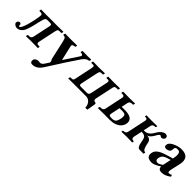

<svg xmlns="http://www.w3.org/2000/svg" viewBox="209 -1522 2833 2833"><g transform="rotate(45 1625.0 -106.0)"><path d="M101.1 -27.8Q89.4 -29.3 89.8 -50.8Q92.8 -69.8 74.2 -78.6Q68.8 -81.1 63 -81.1Q34.7 -81.1 25.9 -49.3Q25.4 -46.9 24.4 -44.9Q19 -20.5 51.3 0Q70.3 11.7 88.4 12.2Q142.1 12.2 181.2 -38.1Q190.9 -50.8 197.8 -64Q227.5 -128.9 256.3 -266.1Q276.4 -360.4 293.5 -378.9Q305.7 -391.1 325.2 -391.1H381.3Q414.6 -391.1 415 -369.1Q415 -359.4 411.6 -341.8L355.5 -77.1Q347.2 -39.1 316.9 -34.2Q310.5 -33.2 303.2 -33.2H284.2Q276.9 -31.2 273.9 -23.9L269 -1L271 1Q272 1 392.1 -1L516.6 1L519 -1L523.9 -23.9Q524.4 -31.7 518.1 -33.2H499Q462.9 -33.2 463.4 -61Q463.9 -68.4 465.3 -77.1L524.4 -355Q532.2 -391.1 545.4 -397.5Q555.7 -401.9 574.2 -401.9H603.5Q610.4 -403.3 611.8 -409.2L617.2 -434.1L615.7 -436Q614.7 -436 486.3 -434.1L360.4 -435.1Q359.4 -435.1 265.1 -434.1L153.8 -436L150.4 -434.1L145.5 -411.1Q144 -403.3 151.9 -402.3Q156.2 -401.9 164.6 -401.9Q201.7 -401.9 208 -386.7Q215.8 -368.2 194.8 -267.6Q193.8 -263.2 192.9 -258.8Q163.6 -120.6 134.3 -63Q117.2 -28.8 101.1 -27.8Z M759.8 168Q735.4 199.7 692.4 220.2Q689.9 221.2 688.5 222.2Q665 231.9 629.4 231.9Q606 231 594.2 213.9Q585.4 198.7 590.8 173.8Q596.2 149.4 627 135.3Q643.6 127.9 660.6 127.9Q667 127.9 675.3 129.9Q686 131.8 694.8 131.8Q725.1 131.8 752 92.8Q755.4 87.9 758.3 83L793.9 27.8Q803.2 13.2 786.6 -17.1Q780.8 -27.8 778.3 -32.2L712.4 -328.1Q700.2 -382.3 685.5 -392.6Q674.3 -399.4 648.9 -401.9Q642.1 -410.2 651.9 -429.7Q654.3 -434.1 656.2 -436Q695.8 -434.1 767.1 -434.1Q826.2 -434.1 900.4 -436Q907.2 -427.7 897.9 -408.7Q895.5 -404.3 893.1 -401.9Q844.2 -397.9 840.8 -377.4Q839.4 -367.2 846.7 -337.9L895 -128.9Q895.5 -126.5 895.5 -125Q896.5 -126.5 896.5 -127L1048.8 -357.9Q1070.8 -391.6 1030.8 -399.4Q1022.5 -400.9 1010.3 -401.9Q1003.4 -410.2 1012.7 -429.7Q1015.1 -434.1 1017.6 -436Q1091.3 -434.1 1123 -434.1Q1145.5 -434.1 1194.3 -436Q1201.2 -427.7 1191.9 -408.7Q1189.5 -404.3 1187 -401.9Q1138.7 -397.9 1098.1 -346.2Q1094.7 -341.8 1092.8 -338.9Q965.8 -153.8 822.8 74.2Q785.2 134.8 759.8 168Z M1600.6 -354Q1608.4 -391.6 1595.2 -398.4Q1586.4 -401.9 1569.8 -401.9H1548.8Q1544.9 -401.9 1544.4 -404.8Q1544.4 -406.2 1544.9 -407.2L1550.3 -434.1L1551.8 -436L1666.5 -434.1L1797.9 -436L1798.3 -434.1L1793 -407.2Q1790.5 -402.8 1785.6 -401.9H1760.7Q1729 -401.9 1719.7 -385.7Q1713.9 -375 1709.5 -354L1651.4 -81.1Q1643.6 -44.4 1668.5 -34.7Q1673.8 -33.2 1678.2 -33.2Q1703.1 -31.2 1700.7 -6.8L1678.2 127.9H1636.2Q1635.7 69.8 1598.1 30.8Q1568.4 0.5 1526.4 0H1265.1L1154.3 1L1152.3 -1L1158.2 -26.9Q1160.6 -31.7 1164.1 -33.2H1181.2Q1212.9 -33.2 1220.7 -45.9Q1226.1 -55.2 1230.5 -76.2L1289.6 -355Q1297.4 -391.6 1285.2 -397.9Q1276.9 -401.9 1259.8 -401.9H1233.9Q1229 -401.9 1228.5 -404.8Q1228.5 -406.2 1229 -407.2L1234.4 -434.1L1235.8 -436L1356.4 -433.1L1481.9 -436L1483.4 -434.1L1478 -408.2Q1476.6 -402.3 1470.7 -401.9H1449.7Q1418.5 -401.9 1409.7 -385.7Q1404.3 -375.5 1399.9 -355L1344.2 -92.8Q1335.9 -54.7 1350.1 -47.9Q1358.9 -44.4 1373.5 -43.9H1493.7Q1528.8 -43.9 1538.6 -69.3Q1542 -78.6 1544.9 -92.8Z M2120.6 -126Q2134.3 -190.9 2114.3 -210Q2098.1 -223.6 2065.4 -224.1H1998.5L1967.8 -79.1Q1960.9 -45.9 1985.4 -39.1Q1998 -36.1 2021.5 -36.1Q2073.7 -36.1 2094.2 -60.5Q2111.3 -82 2120.6 -126ZM1857.4 -77.1 1916.5 -356.9Q1924.3 -394.5 1897.5 -399.9Q1890.6 -400.9 1883.3 -400.9H1864.3Q1857.4 -402.8 1857.9 -410.2L1862.8 -433.1L1865.2 -435.1Q1866.2 -435.1 1985.8 -433.1L2111.3 -435.1L2112.8 -433.1L2107.9 -410.2Q2105 -402.3 2098.1 -400.9H2079.1Q2038.6 -400.9 2028.3 -363.3Q2027.3 -359.9 2026.9 -356.9L2006.3 -261.2H2072.3Q2208 -261.2 2231.4 -189.9Q2238.8 -165.5 2232.9 -136.2Q2214.8 -52.2 2124 -17.6Q2077.6 -0.5 2022 0L1894 -1L1772.5 1L1771 -1L1775.9 -23.9Q1779.3 -32.2 1785.6 -33.2H1804.7Q1844.2 -33.2 1855 -67.4Q1856.4 -72.8 1857.4 -77.1Z M2335 -71.8 2396.5 -359.9Q2403.8 -395 2378.9 -400.4Q2371.6 -401.9 2362.3 -401.9H2355.5Q2348.6 -403.8 2349.1 -410.2L2353 -429.2L2355.5 -431.2Q2356.4 -431.2 2464.8 -429.2L2579.6 -431.2L2581.1 -429.2L2577.1 -410.2Q2574.2 -403.3 2567.4 -401.9H2558.1Q2517.6 -401.9 2507.8 -366.2Q2506.8 -362.8 2506.3 -359.9L2481.9 -246.1H2499Q2567.9 -246.1 2613.8 -316.9Q2620.1 -326.7 2625.5 -336.9Q2660.6 -400.9 2708.5 -427.2Q2727.5 -438 2744.1 -438Q2784.7 -438 2792 -408.7Q2793.9 -399.9 2792 -391.1Q2787.1 -367.7 2761.2 -355.5Q2752.9 -352.1 2746.6 -352.1Q2729 -352.5 2721.7 -360.8Q2716.3 -367.7 2706.1 -368.2Q2689.5 -368.2 2664.6 -323.2Q2662.6 -319.8 2661.6 -317.9Q2618.2 -236.3 2570.3 -227.1Q2645 -225.6 2656.2 -157.2Q2677.7 -39.1 2713.9 -33.2H2720.7Q2729 -33.2 2729.5 -26.4Q2729.5 -24.9 2729 -23.9L2724.1 -1L2721.7 1L2638.7 0Q2594.7 -1 2578.6 -102.5Q2578.1 -106.9 2576.7 -112.8Q2567.4 -170.9 2547.9 -188.5Q2524.4 -208 2474.1 -208L2445.3 -71.8Q2442.9 -30.3 2479 -27.8H2487.8Q2494.1 -25.9 2494.1 -20L2490.2 -1L2487.8 1Q2486.8 1 2374 -1L2263.7 1L2262.2 -1L2266.1 -20Q2269 -27.3 2275.9 -27.8H2282.7Q2322.3 -27.8 2333 -62.5Q2334 -67.4 2335 -71.8Z M3041.5 -48.3 3035.2 -47.9Q2968.8 -2.9 2917 8.3Q2908.2 10.3 2902.8 9.8Q2795.9 9.8 2796.4 -65.9Q2796.9 -80.1 2799.8 -95.2Q2813.5 -160.2 2898.4 -197.8Q2935.5 -214.4 3008.8 -235.8L3080.6 -256.8Q3107.4 -382.3 3059.1 -398.4Q3049.3 -401.9 3034.2 -401.9Q2995.1 -401.4 2987.3 -379.4Q2985.4 -373.5 2982.9 -339.8Q2982.4 -335 2981.9 -332Q2976.1 -304.7 2940.4 -291.5Q2924.8 -286.1 2909.7 -285.6Q2859.4 -287.1 2868.7 -336.4Q2879.9 -389.2 2970.7 -422.9Q3027.3 -443.8 3077.1 -443.8Q3247.1 -443.8 3211.9 -273.4Q3211.4 -271.5 3211.4 -271L3178.7 -127Q3166 -68.4 3183.1 -61.5Q3187.5 -60.1 3192.4 -60.1Q3216.8 -60.5 3237.8 -74.2Q3252 -58.1 3249.5 -45.9Q3177.7 9.8 3106.9 9.8Q3041 9.8 3041 -44.9Q3041.5 -46.9 3041.5 -48.3ZM3072.3 -217.8 3016.6 -201.2Q2947.3 -180.2 2930.7 -137.2Q2926.8 -126.5 2923.3 -109.9Q2912.1 -56.2 2958.5 -50.8Q2963.4 -50.3 2968.3 -49.8Q2992.2 -50.8 3043.9 -85.9Z"/></g></svg>

Font: Linux Libertine Slanted O
Style: Bold Slanted
Weight: 700
Designer: Philipp H. Poll
Foundry: Philipp H. Poll
Version: Version 5.0.0